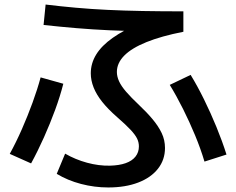

<svg xmlns="http://www.w3.org/2000/svg" viewBox="-20 -778 1040 846"><path d="M457 48Q396 48 337 32.5Q278 17 230 -12L267 -101Q312 -75 363.5 -61Q415 -47 464 -48Q505 -49 533.5 -59Q562 -69 577 -88Q592 -107 592 -133Q592 -151 584 -167.5Q576 -184 555.5 -206Q535 -228 496 -262Q456 -297 430.5 -329Q405 -361 392.5 -392.5Q380 -424 380 -455Q380 -499 404 -538Q428 -577 477 -611.5Q526 -646 601 -678L626 -640Q540 -641 464 -644.5Q388 -648 316.5 -654Q245 -660 172 -668L181 -758Q247 -750 314 -744Q381 -738 453.5 -734.5Q526 -731 608.5 -729.5Q691 -728 788 -728V-638Q691 -619 625.5 -592.5Q560 -566 527.5 -533Q495 -500 495 -461Q495 -441 504.5 -420Q514 -399 535.5 -374Q557 -349 593 -315Q627 -283 652.5 -252.5Q678 -222 692.5 -191.5Q707 -161 707 -126Q707 -74 676 -34.5Q645 5 588.5 26.5Q532 48 457 48ZM23 -100Q51 -151 76.5 -209Q102 -267 123.5 -326Q145 -385 159 -437L259 -409Q245 -354 223 -294Q201 -234 174 -173.5Q147 -113 117 -58ZM881 -66Q864 -123 839.5 -182Q815 -241 786.5 -298Q758 -355 728 -404L820 -448Q850 -399 879 -340Q908 -281 933.5 -219Q959 -157 978 -97Z"/></svg>

Font: M PLUS 2 Medium
Style: Regular
Weight: 500
Designer: Coji Morishita
Foundry: UNDERFOREST DESIGN
Version: Version 1.001